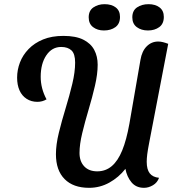

<svg xmlns="http://www.w3.org/2000/svg" viewBox="-20 -878 834 920"><path d="M407 22Q331 22 289.5 -20Q248 -62 248 -139Q248 -185 262 -242Q276 -299 294.5 -359.5Q313 -420 326.5 -476.5Q340 -533 340 -578Q340 -620 322.5 -636.5Q305 -653 273 -653Q229 -653 202 -613Q175 -573 175 -510Q175 -482 182 -455Q189 -428 203 -402Q193 -396 182 -393Q171 -390 159 -390Q130 -390 107.5 -404.5Q85 -419 73.5 -445Q62 -471 62 -506Q62 -543 75.5 -578.5Q89 -614 117 -643Q145 -672 186.5 -689Q228 -706 284 -706Q343 -706 379 -688Q415 -670 431.5 -639Q448 -608 448 -568Q448 -523 435 -467Q422 -411 404.5 -352.5Q387 -294 374 -240Q361 -186 361 -145Q361 -105 383.5 -81Q406 -57 446 -57Q486 -57 515.5 -82Q545 -107 565.5 -157Q586 -207 600 -285L653 -591Q660 -633 683 -656Q706 -679 738 -679Q749 -679 761 -676Q773 -673 786 -668L695 -195Q688 -159 685.5 -138.5Q683 -118 683 -103Q683 -66 697.5 -47.5Q712 -29 742 -26Q734 -3 713 9.5Q692 22 670 22Q632 22 610 -4.5Q588 -31 581 -69Q549 -28 504 -3Q459 22 407 22ZM689 -732Q657 -732 635.5 -748Q614 -764 614 -795Q614 -827 636.5 -842.5Q659 -858 692 -858Q724 -858 744.5 -842.5Q765 -827 765 -797Q765 -764 743 -748Q721 -732 689 -732ZM478 -732Q447 -732 426 -748Q405 -764 405 -795Q405 -827 427.5 -842.5Q450 -858 481 -858Q514 -858 534.5 -842.5Q555 -827 555 -797Q555 -764 533 -748Q511 -732 478 -732Z"/></svg>

Font: Sansita Swashed Light
Style: Regular
Weight: 400
Version: Version 1.003